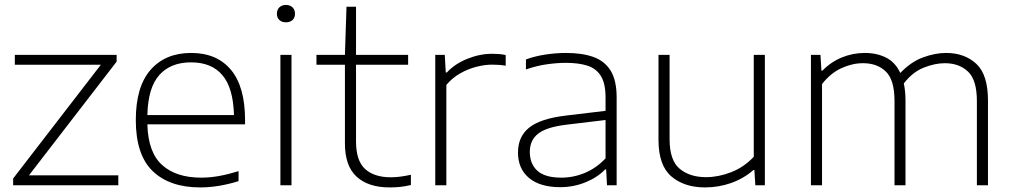

<svg xmlns="http://www.w3.org/2000/svg" viewBox="-20 -768 4203 796"><path d="M34.5 0V-28L398 -499.5H41.5V-540.5H463.5V-512.5L100 -41H470.5V0Z M810 9Q683.5 9 613.2 -58.5Q543 -126 543 -270Q543 -409 604.5 -478.8Q666 -548.5 772.5 -548.5Q879 -548.5 937.5 -478.5Q996 -408.5 996 -269.5V-252.5H591Q594 -136 652.2 -83.8Q710.5 -31.5 814 -31.5Q850.5 -31.5 889 -38.5Q927.5 -45.5 969 -58.5V-17Q885.5 9 810 9ZM772 -509.5Q687.5 -509.5 640.5 -457Q593.5 -404.5 591 -291H950Q947 -403.5 902 -456.5Q857 -509.5 772 -509.5Z M1142.5 0V-540.5H1188.5V0ZM1165.5 -675.5Q1148.5 -675.5 1138.2 -685Q1128 -694.5 1128 -711Q1128 -727.5 1138.2 -737.5Q1148.5 -747.5 1165.5 -747.5Q1182.5 -747.5 1192.8 -737.5Q1203 -727.5 1203 -711Q1203 -694.5 1192.8 -685Q1182.5 -675.5 1165.5 -675.5Z M1595 9Q1507.5 9 1458.8 -35.2Q1410 -79.5 1410 -173.5V-499.5H1292V-540.5H1410L1416.5 -740H1456V-540.5H1672V-499.5H1456V-182Q1456 -101.5 1493.8 -67.2Q1531.5 -33 1601 -33Q1636 -33 1683.5 -43.5V-1Q1658 5 1638 7Q1618 9 1595 9Z M1784.5 0V-540.5H1824L1828 -467.5H1832.5Q1866 -503.5 1917.5 -524.2Q1969 -545 2020 -545Q2035.5 -545 2048.2 -544Q2061 -543 2076.5 -540V-495.5Q2063 -498 2048.8 -499Q2034.5 -500 2019 -500Q1990 -500 1955.5 -491.2Q1921 -482.5 1888.2 -464Q1855.5 -445.5 1830.5 -416V0Z M2302.5 8Q2219 8 2173.2 -30.2Q2127.5 -68.5 2127.5 -135.5Q2127.5 -202 2174.2 -239.2Q2221 -276.5 2327.5 -289L2490.5 -308.5V-364.5Q2490.5 -421.5 2471.2 -452.8Q2452 -484 2415.2 -495.8Q2378.5 -507.5 2325.5 -507.5Q2290.5 -507.5 2247.5 -501.5Q2204.5 -495.5 2160.5 -480V-521.5Q2196.5 -535 2241 -541.8Q2285.5 -548.5 2327 -548.5Q2393.5 -548.5 2440.2 -531.8Q2487 -515 2511.8 -474.8Q2536.5 -434.5 2536.5 -364V0H2496.5L2493 -65.5H2488.5Q2458 -33 2408 -12.5Q2358 8 2302.5 8ZM2176.5 -138.5Q2176.5 -88.5 2208 -60Q2239.5 -31.5 2307 -31.5Q2358 -31.5 2405.5 -51.5Q2453 -71.5 2490.5 -111.5V-270.5L2328 -251Q2245.5 -241 2211 -213.8Q2176.5 -186.5 2176.5 -138.5Z M2903 9Q2817 9 2763.5 -36.5Q2710 -82 2710 -188.5V-540.5H2756V-190.5Q2756 -103 2798 -68.2Q2840 -33.5 2907 -33.5Q2958 -33.5 3011 -54Q3064 -74.5 3105 -118V-540.5H3151V0H3111.5L3107.5 -63H3103.5Q3062.5 -27.5 3010.8 -9.2Q2959 9 2903 9Z M3342 0V-540.5H3381.5L3385.5 -475H3389.5Q3424.5 -511 3470 -529.8Q3515.5 -548.5 3565.5 -548.5Q3615.5 -548.5 3653.8 -529Q3692 -509.5 3712.5 -465.5Q3757 -512 3807 -530.2Q3857 -548.5 3902 -548.5Q3979.5 -548.5 4027.8 -503.2Q4076 -458 4076 -351V0H4030V-349Q4030 -436.5 3993.2 -471.2Q3956.5 -506 3897 -506Q3856 -506 3809.5 -487.5Q3763 -469 3727 -422Q3734 -390.5 3734 -351V0H3688.5V-349Q3688.5 -436.5 3652.8 -471.2Q3617 -506 3558 -506Q3513.5 -506 3468.5 -485.5Q3423.5 -465 3388 -419.5V0Z"/></svg>

Font: Encode Sans Exp XLt
Style: Regular
Weight: 200
Width: 7
Designer: Multiple Designers
Foundry: Impallari Type
Version: Version 3.002; ttfautohint (v1.8.3) -l 8 -r 50 -G 200 -x 14 